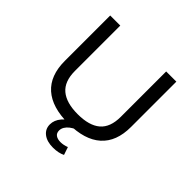

<svg xmlns="http://www.w3.org/2000/svg" viewBox="-223 -900 1293 1293"><g transform="rotate(45 423.0 -254.0)"><path d="M423 9Q268 9 188 -62Q108 -133 108 -273V-705H204V-273Q204 -173 259.5 -126.5Q315 -80 423 -80Q532 -80 586.5 -126.5Q641 -173 641 -273V-705H738V-273Q738 -134 658 -62.5Q578 9 423 9ZM464 197Q407 197 373 171Q339 145 339 101Q339 60 369.5 24Q400 -12 453 -35L487 0Q466 9 449 22Q432 35 422 51.5Q412 68 412 86Q412 111 429 123Q446 135 474 135Q488 135 503 132Q518 129 533 123L552 179Q534 188 512 192.5Q490 197 464 197Z"/></g></svg>

Font: Nunito Sans 7pt SemiExpanded
Style: Regular
Weight: 400
Width: 6
Designer: Vernon Adams
Foundry: Vernon Adams
Version: Version 3.101;gftools[0.9.27]